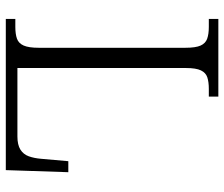

<svg xmlns="http://www.w3.org/2000/svg" viewBox="-74 -680 754 645"><g transform="rotate(90 302.5 -357.0)"><path d="M43 0V-32H70Q94 -32 109.5 -37.5Q125 -43 132.5 -60Q140 -77 140 -111V-603Q140 -638 132.5 -654.5Q125 -671 109.5 -676.5Q94 -682 70 -682H43V-714H304V-682H278Q255 -682 239.5 -677Q224 -672 216 -655.5Q208 -639 208 -605V-39H438Q466 -39 482 -49Q498 -59 504.5 -77Q511 -95 513 -119L521 -210H558L551 0Z"/></g></svg>

Font: Noto Serif Hebrew Light
Style: Regular
Weight: 300
Version: Version 2.003